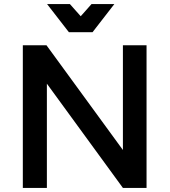

<svg xmlns="http://www.w3.org/2000/svg" viewBox="-20 -922 832 942"><path d="M92 -700H208L613 -145L583 -135V-700H699V0H583L179 -554L210 -564V0H92ZM434 -764H318L211 -902H323L410 -804H342L429 -902H541Z"/></svg>

Font: Alexandria
Style: Regular
Weight: 400
Designer: Mohamed Gaber
Foundry: Kief Type Foundry
Version: Version 5.100